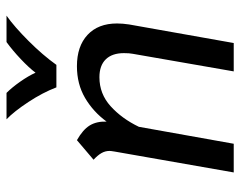

<svg xmlns="http://www.w3.org/2000/svg" viewBox="-94 -643 737 589"><g transform="rotate(-90 274.5 -348.5)"><path d="M497 -358Q497 -341 494 -321L437 0H350L404 -310Q406 -320 406 -337Q406 -373 387 -392.5Q368 -412 332 -412Q281 -412 243 -377.5Q205 -343 180 -291L128 0H40L104 -365Q106 -377 106 -381Q106 -394 99.5 -405.5Q93 -417 79 -430L139 -481Q171 -463 184 -442Q197 -421 196 -390Q226 -431 268.5 -456Q311 -481 366 -481Q427 -481 462 -448.5Q497 -416 497 -358ZM203 -697H284Q301 -680 318.5 -655Q336 -630 346 -608Q361 -628 388 -653.5Q415 -679 440 -697H521Q487 -673 443.5 -629.5Q400 -586 370 -544H301Q285 -586 256 -630Q227 -674 203 -697Z"/></g></svg>

Font: KoHo Medium
Style: Italic
Weight: 500
Italic angle: -10°
Designer: Cadson Demak & Katatrad Team
Foundry: Cadson Demak Co.,Ltd.
Version: Version 1.000